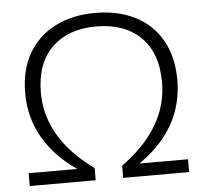

<svg xmlns="http://www.w3.org/2000/svg" viewBox="-51 -767 875 821"><g transform="rotate(-5 386.0 -356.5)"><path d="M44 0V-55H278V-38Q201 -87 153 -143.5Q105 -200 82 -263.5Q59 -327 59 -398Q59 -496 99.5 -566.5Q140 -637 214 -675Q288 -713 386 -713Q485 -713 558.5 -675.5Q632 -638 672 -567Q712 -496 712 -398Q712 -327 689.5 -263.5Q667 -200 619 -143.5Q571 -87 494 -38V-55H728V0H445V-52Q515 -103 559 -157.5Q603 -212 624.5 -270.5Q646 -329 646 -393Q646 -519 576.5 -587Q507 -655 386 -655Q265 -655 195.5 -586.5Q126 -518 126 -393Q126 -329 147.5 -270.5Q169 -212 213 -157.5Q257 -103 327 -52V0Z"/></g></svg>

Font: Nunito Sans 11pt Light
Style: Regular
Weight: 300
Version: Version 3.101;gftools[0.9.27]